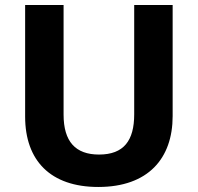

<svg xmlns="http://www.w3.org/2000/svg" viewBox="-20 -734 787 764"><path d="M667 -272V-714H514V-279C514 -175 473 -119 374 -119C280 -119 233 -171 233 -278V-714H80V-270C80 -95 181 10 371 10C570 10 667 -104 667 -272Z"/></svg>

Font: Noto Sans Lao UI
Style: Bold
Weight: 700
Designer: Monotype Design Team
Foundry: Monotype Imaging Inc.
Version: Version 2.000